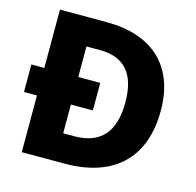

<svg xmlns="http://www.w3.org/2000/svg" viewBox="-104 -888 946 929"><g transform="rotate(15 368.5 -423.0)"><path d="M319 -780H84V-488H19V-350H84V-66H299C537 -66 682 -189 682 -434C682 -659 545 -780 319 -780ZM323 -641C442 -641 506 -573 506 -428C506 -280 441 -206 309 -206H254V-350H364V-488H254V-641Z"/></g></svg>

Font: Noto Sans Malayalam UI ExtraBold
Style: Regular
Weight: 800
Designer: Jelle Bosma - Monotype Design Team
Foundry: Monotype Imaging Inc.
Version: Version 2.104